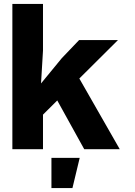

<svg xmlns="http://www.w3.org/2000/svg" viewBox="-20 -760 690 978"><path d="M43 0V-740H199V-502L189 -335L295 -464L383 -556H581L199 -176V0ZM409 0 232 -320 375 -376 590 0ZM242 198V44H386L349 198Z"/></svg>

Font: Azeret Mono Thin
Style: Bold
Weight: 700
Version: Version 1.002